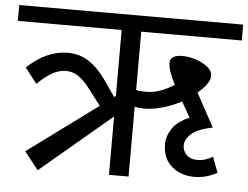

<svg xmlns="http://www.w3.org/2000/svg" viewBox="-70 -751 1060 820"><g transform="rotate(5 460.0 -341.0)"><path d="M509 -371Q525 -367 549 -367Q582 -367 610.5 -377Q639 -387 672 -407Q641 -465 641 -499Q641 -533 694 -533Q722 -533 752 -523Q782 -513 802.5 -496.5Q823 -480 823 -460Q823 -426 771 -383L849 -240Q782 -226 757 -202Q732 -178 732 -153Q732 -129 749 -112.5Q766 -96 796 -96Q829 -96 861 -116L886 -49Q839 -23 789 -23Q730 -23 691 -57Q652 -91 652 -152Q652 -186 674 -219Q696 -252 747 -273L709 -339Q670 -319 629 -307Q588 -295 552 -295Q527 -295 509 -299V0H425V-250L120 7L60 -69L360 -290L313 -352Q282 -393 257.5 -409.5Q233 -426 205 -426Q174 -426 145.5 -410Q117 -394 82 -360L31 -426Q115 -504 204 -504Q255 -504 294.5 -478.5Q334 -453 368 -405L418 -333L425 -338V-621H-20V-689H940V-621H509Z"/></g></svg>

Font: FiraGOUPP
Style: Medium
Weight: 400
Designer: bBox Type
Foundry: bBox Type GmbH
Version: Version 1.001